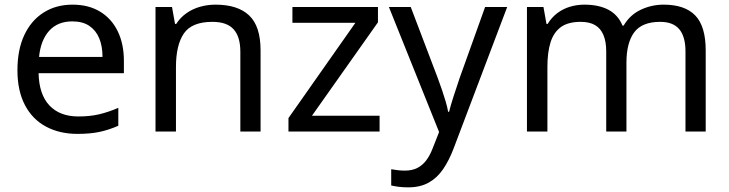

<svg xmlns="http://www.w3.org/2000/svg" viewBox="-20 -566 3137 826"><path d="M292 -546Q361 -546 410.5 -516Q460 -486 486.5 -431.5Q513 -377 513 -304V-251H146Q148 -160 192.5 -112.5Q237 -65 317 -65Q368 -65 407.5 -74.5Q447 -84 489 -102V-25Q448 -7 408 1.5Q368 10 313 10Q237 10 178.5 -21Q120 -52 87.5 -113.5Q55 -175 55 -264Q55 -352 84.5 -415Q114 -478 167.5 -512Q221 -546 292 -546ZM291 -474Q228 -474 191.5 -433.5Q155 -393 148 -321H421Q421 -367 407 -401Q393 -435 364.5 -454.5Q336 -474 291 -474Z M907 -546Q1003 -546 1052 -499.5Q1101 -453 1101 -349V0H1014V-343Q1014 -408 985 -440Q956 -472 894 -472Q805 -472 771 -422Q737 -372 737 -278V0H649V-536H720L733 -463H738Q756 -491 782.5 -509.5Q809 -528 841 -537Q873 -546 907 -546Z M1613 0H1221V-58L1509 -468H1238V-536H1606V-470L1322 -68H1613Z M1653 -536H1747L1863 -231Q1873 -204 1881.5 -179Q1890 -154 1897 -130.5Q1904 -107 1908 -85H1912Q1918 -110 1931 -150.5Q1944 -191 1958 -232L2067 -536H2162L1931 74Q1912 124 1886.5 161.5Q1861 199 1824.5 219.5Q1788 240 1736 240Q1712 240 1694 237.5Q1676 235 1663 232V162Q1674 164 1689.5 166Q1705 168 1722 168Q1753 168 1775.5 156.5Q1798 145 1814 123.5Q1830 102 1841 73L1869 2Z M2835 -546Q2926 -546 2971 -499.5Q3016 -453 3016 -349V0H2929V-345Q2929 -408 2902.5 -440Q2876 -472 2820 -472Q2742 -472 2708.5 -427Q2675 -382 2675 -296V0H2588V-345Q2588 -387 2576 -415.5Q2564 -444 2540 -458Q2516 -472 2478 -472Q2424 -472 2393 -449.5Q2362 -427 2348.5 -384Q2335 -341 2335 -278V0H2247V-536H2318L2331 -463H2336Q2353 -491 2377.5 -509.5Q2402 -528 2432 -537Q2462 -546 2494 -546Q2556 -546 2597.5 -524Q2639 -502 2658 -456H2663Q2690 -502 2736.5 -524Q2783 -546 2835 -546Z"/></svg>

Font: binaryvertical115
Style: Book
Weight: 400
Designer: Jelle Bosma - Monotype Design Team
Foundry: Monotype Imaging Inc.
Version: Version 2.003